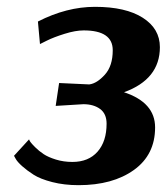

<svg xmlns="http://www.w3.org/2000/svg" viewBox="-20 -531 488 562"><path d="M97 -402 91 -468Q175 -511 258 -511Q348 -511 398 -479Q448 -447 448 -393Q448 -299 343 -261Q434 -231 434 -158Q434 -78 372 -33.5Q310 11 210 11Q168 11 133 2Q98 -7 78.5 -19.5Q59 -32 45 -44.5Q31 -57 26 -66L21 -75L65 -123Q66 -120 69 -115.5Q72 -111 83 -100Q94 -89 107.5 -80Q121 -71 143.5 -64Q166 -57 192 -57Q239 -57 265.5 -87Q292 -117 292 -169Q292 -198 273 -212Q254 -226 224 -226L143 -221L153 -288L239 -284H242Q264 -287 287 -312.5Q310 -338 310 -384Q310 -442 225 -442Q201 -442 169 -432Q137 -422 117 -412Z"/></svg>

Font: Arsenal
Style: Bold Italic
Weight: 700
Italic angle: -9°
Designer: Andrij Shevchenko
Foundry: Stairsfor.com
Version: Version 1.000